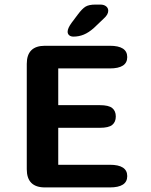

<svg xmlns="http://www.w3.org/2000/svg" viewBox="-20 -819 659 839"><path d="M536 -569.5Q536 -520 460 -520H234.5V-359.5H416Q455 -359.5 470.5 -346.8Q486 -334 486 -310Q486 -286 470.5 -273.2Q455 -260.5 416 -260.5H234.5V-99H460Q536 -99 536 -49.5Q536 0 460 0H176.5Q97 0 97 -79.5V-540Q97 -619 176.5 -619H460Q536 -619 536 -569.5ZM301 -659Q289.5 -659 282.5 -664.8Q275.5 -670.5 275.5 -680.5Q275.5 -695.5 293 -719.5L320 -755.5Q339 -781 353.8 -790Q368.5 -799 397.5 -799H418.5Q434 -799 443.5 -791.5Q453 -784 453 -772Q453 -755.5 434 -738.5L390.5 -697Q367.5 -676.5 346 -667.8Q324.5 -659 301 -659Z"/></svg>

Font: Sono ExtraLight Monospace SemiBold
Style: Regular
Weight: 600
Version: Version 2.112